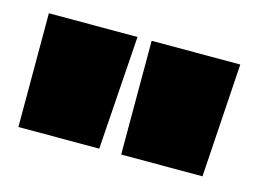

<svg xmlns="http://www.w3.org/2000/svg" viewBox="-49 -722 547 406"><g transform="rotate(15 224.5 -519.5)"><path d="M240 -395V-644H434L418 -395ZM15 -395V-644H209L192 -395Z"/></g></svg>

Font: Kanit Black
Style: Regular
Weight: 900
Designer: Katatrad Team
Foundry: CadsonDemak
Version: Version 2.000; ttfautohint (v1.8.3)